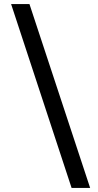

<svg xmlns="http://www.w3.org/2000/svg" viewBox="-20 -822 486 952"><path d="M335 110 35 -802H126L427 110Z"/></svg>

Font: Literata 12pt SemiBold
Style: Italic
Weight: 600
Italic angle: -2°
Designer: Latin by Veronika Burian and Jose Scaglione. Greek by Irene Vlachou. Cyrillic by Vera Evstafieva
Foundry: TypeTogether
Version: Version 3.002